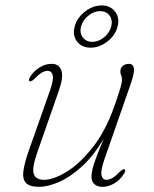

<svg xmlns="http://www.w3.org/2000/svg" viewBox="-20 -698 580 725"><path d="M450 -58.5Q456 -56 449.5 -44Q435.5 -20 412.8 -6.2Q390 7.5 367 7.5Q349 7.5 337.2 -2Q325.5 -11.5 325.5 -31Q325.5 -42.5 329 -58.2Q332.5 -74 342.5 -101.2Q352.5 -128.5 372 -174.5Q332 -107.5 287.2 -67.5Q242.5 -27.5 200.8 -10Q159 7.5 128.5 7.5Q90.5 7.5 77.2 -8.2Q64 -24 68.5 -54.2Q73 -84.5 88.5 -128.5L167.5 -352.5Q183 -395.5 179.2 -413Q175.5 -430.5 159.5 -430.5Q150 -430.5 138 -423.8Q126 -417 109.5 -400Q98 -388.5 92 -391Q86 -393.5 92.5 -405.5Q106.5 -429.5 129.2 -443.2Q152 -457 175 -457Q202.5 -457 211.5 -432.8Q220.5 -408.5 203 -358L121.5 -124.5Q100 -63.5 107.5 -41.2Q115 -19 147 -19Q181.5 -19 231 -49Q280.5 -79 330 -141.5Q379.5 -204 413 -300.5Q425.5 -336 431.2 -354.8Q437 -373.5 438.8 -382.2Q440.5 -391 440.5 -396.5Q440.5 -408 437.5 -413.5Q434.5 -419 434.5 -428.5Q434.5 -441.5 444 -449.2Q453.5 -457 466.5 -457Q482.5 -457 485.5 -440.5Q488.5 -424 473 -379.5L374.5 -97Q359.5 -54 363.2 -36.5Q367 -19 382.5 -19Q392.5 -19 404.2 -25.8Q416 -32.5 432.5 -49.5Q444 -61 450 -58.5ZM322 -518Q288.5 -518 270.8 -541.5Q253 -565 262 -598Q270.5 -630.5 300.5 -654Q330.5 -677.5 364 -677.5Q397 -677.5 414.8 -654Q432.5 -630.5 424 -598Q416 -565 385.8 -541.5Q355.5 -518 322 -518ZM358 -656Q335 -656 313.8 -639Q292.5 -622 286 -598Q280 -574 292.5 -557Q305 -540 328.5 -540Q352 -540 372.8 -557Q393.5 -574 400 -598Q406 -622 393.8 -639Q381.5 -656 358 -656Z"/></svg>

Font: Fraunces 9pt Thin
Style: Italic
Weight: 100
Italic angle: -16°
Version: Version 1.000;[b76b70a41]